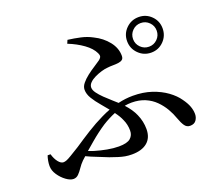

<svg xmlns="http://www.w3.org/2000/svg" viewBox="-128 -929 1257 1123"><g transform="rotate(-20 500.0 -367.5)"><path d="M384 -735 393 -756Q433 -751 471.5 -742.5Q510 -734 543 -716Q594 -691 627 -649.5Q660 -608 660 -560Q660 -543 650.5 -536Q641 -529 625.5 -527Q610 -525 592 -525Q574 -525 558 -523Q541 -522 519 -515.5Q497 -509 476 -499Q455 -489 441.5 -475.5Q428 -462 428 -446Q428 -430 441.5 -411.5Q455 -393 476 -372.5Q497 -352 520 -332Q535 -319 548 -307Q593 -318 640 -318Q704 -318 756 -300.5Q808 -283 846.5 -255Q885 -227 907 -195Q928 -166 937 -141.5Q946 -117 946 -93Q946 -72 934 -55Q922 -38 896 -38Q875 -38 862.5 -56Q850 -74 839 -105Q828 -137 810 -168Q792 -199 765.5 -225.5Q739 -252 702.5 -267.5Q666 -283 619 -283Q597 -283 576 -279Q612 -240 629 -201Q649 -156 649 -108Q649 -54 615 -25.5Q581 3 519 3Q497 3 477 -0.5Q457 -4 435.5 -11Q414 -18 388 -27Q355 -40 316 -56Q287 -67 258 -81Q247 -71 237 -62Q220 -45 207 -25.5Q194 -6 180.5 7.5Q167 21 149 21Q129 21 104 3Q79 -15 60.5 -42.5Q42 -70 42 -98Q42 -114 45 -130.5Q48 -147 53 -161H71Q80 -130 95.5 -110.5Q111 -91 127 -91Q135 -91 146 -95Q157 -99 177.5 -111.5Q198 -124 234 -146Q283 -179 332.5 -210Q382 -241 432 -265Q458 -278 485 -288Q465 -312 446 -335Q421 -364 404 -392Q387 -420 387 -447Q387 -467 402.5 -486Q418 -505 440.5 -522.5Q463 -540 486 -554.5Q509 -569 524 -580Q538 -591 539.5 -600Q541 -609 535 -621Q519 -655 478 -684.5Q437 -714 384 -735ZM718 -629Q718 -675 750.5 -707Q783 -739 829 -739Q875 -739 907 -707Q939 -675 939 -629Q939 -583 907 -550.5Q875 -518 829 -518Q783 -518 750.5 -550.5Q718 -583 718 -629ZM507 -259Q466 -242 426 -217Q379 -186 332 -146Q307 -125 283 -104Q299 -98 317 -92Q354 -81 392 -74Q430 -67 463 -67Q515 -67 535.5 -85Q556 -103 556 -132Q556 -170 541 -202Q530 -229 507 -259ZM755 -628.5Q755 -598 776.5 -576.5Q798 -555 828.5 -555Q859 -555 880.5 -576.5Q902 -598 902 -628.5Q902 -659 880.5 -680.5Q859 -702 828.5 -702Q798 -702 776.5 -680.5Q755 -659 755 -628.5Z"/></g></svg>

Font: Early Summer Mincho SemiBold
Style: Regular
Weight: 600
Designer: GuiWonder
Version: Version 1.002